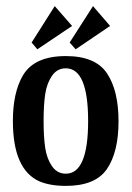

<svg xmlns="http://www.w3.org/2000/svg" viewBox="-20 -601 431 629"><path d="M159.3 -581 83.6 -461.7 102.3 -439.5 216.2 -516ZM284.7 -581 208.2 -461.7 227.8 -439.5 340.7 -516ZM195.7 -417.3Q92.5 -417.3 55.2 -354.1Q22.2 -298 22.2 -204.6Q22.2 -46.3 108.5 -7.1Q144.1 8 195.7 8Q292.7 8 330.5 -47.6Q368.3 -103.2 368.3 -203.7Q368.3 -304.3 330.5 -360.8Q292.7 -417.3 195.7 -417.3ZM122.8 -204.6Q122.8 -257.1 128.1 -292.7Q133.5 -328.3 150.4 -352.8Q167.3 -377.2 195.7 -377.2Q268.7 -377.2 268.7 -204.6Q268.7 -32 195.7 -32Q167.3 -32 150.4 -56.5Q133.5 -81 128.1 -116.5Q122.8 -152.1 122.8 -204.6Z"/></svg>

Font: Gidugu
Style: Regular
Weight: 400
Designer: Purushoth Kumar Guthula
Foundry: Silicon Andhra, USA.
Version: Version 1.0.5; ttfautohint (v1.2.25-373a) -l 7 -r 28 -G 50 -